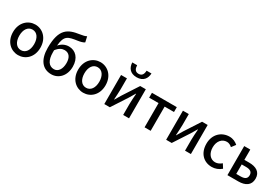

<svg xmlns="http://www.w3.org/2000/svg" viewBox="81 -1976 4573 3145"><g transform="rotate(30 2368.0 -404.0)"><path d="M307 13C443 13 566 -92 566 -275C566 -458 443 -564 307 -564C171 -564 48 -458 48 -275C48 -92 171 13 307 13ZM307 -81C221 -81 167 -158 167 -275C167 -391 221 -469 307 -469C394 -469 448 -391 448 -275C448 -158 394 -81 307 -81Z M780 -312C780 -326 780 -339 780 -352C830 -419 882 -441 930 -441C1015 -441 1062 -380 1062 -271C1062 -157 1010 -81 932 -81C833 -81 780 -164 780 -312ZM934 13C1072 13 1181 -98 1181 -271C1181 -434 1088 -528 962 -528C895 -528 830 -498 784 -442C801 -644 869 -656 1040 -681C1086 -688 1129 -698 1158 -719L1135 -821C1101 -805 1078 -798 1015 -789C807 -759 670 -696 670 -336C670 -114 766 13 934 13Z M1539 13C1675 13 1798 -92 1798 -275C1798 -458 1675 -564 1539 -564C1403 -564 1280 -458 1280 -275C1280 -92 1403 13 1539 13ZM1539 -81C1453 -81 1399 -158 1399 -275C1399 -391 1453 -469 1539 -469C1626 -469 1680 -391 1680 -275C1680 -158 1626 -81 1539 -81Z M1933 0H2038L2226 -289C2246 -321 2276 -372 2296 -406H2301C2296 -335 2290 -262 2290 -205V0H2401V-550H2295L2108 -262C2089 -229 2057 -178 2038 -145H2034C2038 -215 2044 -288 2044 -345V-550H1933ZM2170 -644C2297 -644 2348 -725 2352 -820H2260C2258 -757 2237 -709 2170 -709C2104 -709 2083 -757 2081 -820H1989C1993 -725 2043 -644 2170 -644Z M2695 0H2810V-458H2987V-550H2517V-458H2695Z M3103 0H3208L3396 -289C3416 -321 3446 -372 3466 -406H3471C3466 -335 3460 -262 3460 -205V0H3571V-550H3465L3278 -262C3259 -229 3227 -178 3208 -145H3204C3208 -215 3214 -288 3214 -345V-550H3103Z M3969 13C4032 13 4097 -10 4148 -55L4100 -131C4067 -103 4026 -81 3980 -81C3889 -81 3825 -158 3825 -275C3825 -391 3891 -469 3984 -469C4021 -469 4052 -453 4082 -426L4139 -501C4099 -536 4048 -564 3978 -564C3833 -564 3706 -458 3706 -275C3706 -92 3820 13 3969 13Z M4262 0H4467C4598 0 4691 -52 4691 -180C4691 -305 4598 -356 4467 -356H4377V-550H4262ZM4377 -90V-269H4458C4540 -269 4579 -241 4579 -180C4579 -118 4540 -90 4458 -90Z"/></g></svg>

Font: Source Han Sans JP Medium
Style: Regular
Weight: 500
Designer: Ryoko NISHIZUKA 西塚涼子 (kana, bopomofo & ideographs); Paul D. Hunt (Latin, Greek & Cyrillic); Sandoll Communications 산돌커뮤니
Foundry: Adobe
Version: Version 2.002;hotconv 1.0.116;makeotfexe 2.5.65601